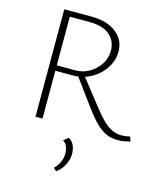

<svg xmlns="http://www.w3.org/2000/svg" viewBox="-134 -757 966 1136"><g transform="rotate(15 349.0 -189.0)"><path d="M117 0V-658H285Q349 -658 395 -638Q441 -618 466.5 -582.5Q492 -547 492 -498Q492 -456 473.5 -419Q455 -382 424 -353.5Q393 -325 353 -309Q313 -293 269 -293H135V-326H274Q320 -326 359 -348.5Q398 -371 422.5 -409Q447 -447 447 -492Q447 -552 404.5 -588Q362 -624 281 -624H160V0ZM623 8Q584 8 552.5 -5.5Q521 -19 489.5 -49.5Q458 -80 421 -130L291 -307L327 -319L462 -147Q498 -101 526.5 -74.5Q555 -48 581 -36.5Q607 -25 636 -25Q646 -25 659.5 -26.5Q673 -28 688 -32L698 -4Q676 2 657.5 5Q639 8 623 8ZM319 280 300 264Q321 244 332.5 218.5Q344 193 344 166Q344 141 336 122Q328 103 311 93L340 69Q364 84 373.5 107Q383 130 383 157Q383 190 366.5 223.5Q350 257 319 280Z"/></g></svg>

Font: Ysabeau Infant ExtraLight
Style: Regular
Weight: 250
Designer: Christian Thalmann (Catharsis Fonts)
Version: Version 2.001;gftools[0.9.30]; featfreeze: ss01,ss02,lnum